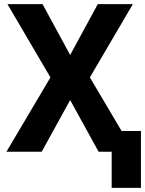

<svg xmlns="http://www.w3.org/2000/svg" viewBox="-20 -731 699 925"><path d="M11 0H181L318 -249L455 0H625L413 -358L620 -711H451L318 -466L185 -711H16L223 -358ZM518 -100V174H659V-100Z"/></svg>

Font: Aerodynamic
Style: Regular
Weight: 500
Designer: Google
Version: Version 2.000980; 2014